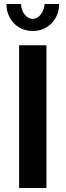

<svg xmlns="http://www.w3.org/2000/svg" viewBox="-20 -935 326 955"><path d="M75 0V-710H211V0ZM143 -841Q165 -841 182 -862Q199 -883 202 -915H274Q274 -886 264 -861.5Q254 -837 236.5 -819Q219 -801 195.5 -791Q172 -781 143 -781Q114 -781 90.5 -791Q67 -801 49.5 -819Q32 -837 22 -861.5Q12 -886 12 -915H85Q85 -885 102.5 -863Q120 -841 143 -841Z"/></svg>

Font: Rising Sun
Style: Bold
Weight: 700
Designer: Matt McInerney, Pablo Impallari, Rodrigo Fuenzalida (Raleway font), Stephen Hutchings (Greek), Cristiano Sobral (main ch
Foundry: The Rising Sun Project Authors
Version: Version 4.327; ttfautohint (v1.8.4.7-5d5b-dirty)